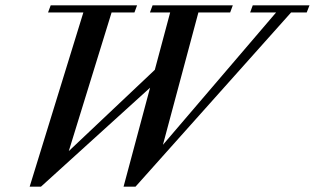

<svg xmlns="http://www.w3.org/2000/svg" viewBox="-20 -683 1171 714"><path d="M90.3 11.2 290 -636.7H158.7L168.5 -663.1H489.7L480 -636.7H395L235.8 -121.1L555.7 -423.3L612.8 -636.7H537.6L547.4 -663.1H845.7L835.9 -636.7H717.8L585.9 -144.5L1006.8 -636.7H910.2L919.9 -663.1H1130.9L1120.6 -636.7H1062.5L483.9 11.2H439.5L538.1 -356.9L132.3 11.2Z"/></svg>

Font: Elstob Medium
Style: Italic
Weight: 500
Italic angle: -20°
Designer: Peter S. Baker
Version: Version 1.015